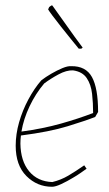

<svg xmlns="http://www.w3.org/2000/svg" viewBox="-20 -708 415 734"><path d="M179 6Q122 6 81 -35Q40 -76 40 -151Q40 -195 53 -240.5Q66 -286 88.5 -328Q111 -370 138 -401Q155 -414 176.5 -426.5Q198 -439 218.5 -447.5Q239 -456 252 -455Q308 -456 331.5 -413.5Q355 -371 355 -280L344 -261Q309 -247 239 -225.5Q169 -204 60 -190Q58 -174 58 -159Q59 -92 91.5 -53Q124 -14 180 -12Q213 -20 241 -36.5Q269 -53 302 -76L311 -63Q301 -56 287.5 -46.5Q274 -37 260 -29Q237 -15 214.5 -4.5Q192 6 179 6ZM149 -389Q116 -350 93 -301.5Q70 -253 62 -205Q144 -216 213 -235.5Q282 -255 336 -276Q336 -314 332 -349.5Q328 -385 311.5 -409.5Q295 -434 259 -439Q234 -440 203.5 -423.5Q173 -407 149 -389ZM291 -522H281Q271 -534 252.5 -557Q234 -580 214 -605Q194 -630 180 -649Q166 -668 164 -672L168 -681Q174 -686 179 -688L183 -683L265 -568L296 -526Z"/></svg>

Font: Labrada Thin
Style: Italic
Weight: 100
Italic angle: -7°
Designer: Mercedes Jáuregui
Foundry: Omnibus-Type Team
Version: Version 1.000; ttfautohint (v1.8.4.7-5d5b)